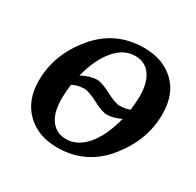

<svg xmlns="http://www.w3.org/2000/svg" viewBox="-158 -901 1109 1088"><g transform="rotate(30 396.0 -357.0)"><path d="M488.8 -725.1Q612.8 -725.1 689 -652.6Q765.1 -580.1 765.1 -450.2Q765.1 -279.8 647 -134.3Q528.8 11.2 341.8 11.2Q215.8 11.2 139.4 -63.7Q63 -138.7 63 -266.1Q63 -437.5 182.4 -581.3Q301.8 -725.1 488.8 -725.1ZM596.2 -382.8Q603 -439.9 603 -473.1Q603 -562.5 567.6 -611.3Q532.2 -660.2 467.8 -660.2Q394 -660.2 336.7 -593Q279.3 -525.9 248 -405.8Q304.2 -435.1 348.1 -435.1Q378.9 -435.1 439.9 -403.3Q500.5 -371.1 529.8 -371.1Q566.4 -371.1 596.2 -382.8ZM583 -314.9Q531.2 -291 493.2 -291Q460.9 -291 400.4 -323.2Q339.4 -355 310.1 -355Q269 -355 232.9 -335.9Q226.1 -289.1 226.1 -242.2Q226.1 -151.4 262.5 -103.3Q298.8 -55.2 361.8 -55.2Q434.6 -55.2 492.7 -122.6Q550.8 -189.9 583 -314.9Z"/></g></svg>

Font: Droid Serif
Style: Bold Italic
Weight: 700
Italic angle: -12°
Designer: Monotype Design team
Foundry: Monotype Imaging Inc.
Version: Version 1.03